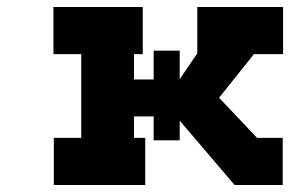

<svg xmlns="http://www.w3.org/2000/svg" viewBox="-20 -526 857 546"><path d="M785 -372H702L603 -248L711 -134H784V0H647L491 -183V-127H417V-195H361V-134H393V0H133V-134H211V-372H132V-506H386V-372H361V-300H417V-382H491V-301L541 -374V-506H785Z"/></svg>

Font: Arvo
Style: Bold Italic
Weight: 700
Italic angle: -13°
Designer: Anton Koovit (Cyrillic Expansion: Cyreal)
Foundry: Anton Koovit, Yassin Baggar
Version: Version 3.000